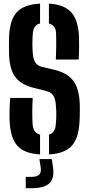

<svg xmlns="http://www.w3.org/2000/svg" viewBox="-20 -828 481 1040"><path d="M197 8.5Q110.5 3.5 73.2 -39.2Q36 -82 32 -174.5Q31.5 -194 31.5 -215Q31.5 -236 32.5 -256.8Q33.5 -277.5 35.5 -297.5H157Q155 -259 154.8 -221.2Q154.5 -183.5 157 -151Q159 -130 168.5 -117Q178 -104 197 -99ZM245.5 8.5V-99Q262.5 -104.5 271.2 -117.2Q280 -130 282 -151Q284 -171 284.8 -189Q285.5 -207 284.8 -225.5Q284 -244 282 -264.5Q280.5 -289.5 269.8 -308.5Q259 -327.5 234 -334L159.5 -353Q111 -365.5 83 -389.2Q55 -413 42.8 -449Q30.5 -485 29 -534Q28.5 -558.5 28.5 -581.2Q28.5 -604 29 -626.5Q32.5 -719 70.2 -761.2Q108 -803.5 197 -808.5V-701Q178.5 -696 169.5 -683.5Q160.5 -671 158 -650Q155.5 -621 155.5 -592Q155.5 -563 158 -534Q160.5 -508 171.2 -490Q182 -472 209 -465.5L274.5 -450Q326 -437.5 355.5 -412.8Q385 -388 397.8 -351Q410.5 -314 412 -264.5Q412.5 -248 412.5 -233.2Q412.5 -218.5 412.2 -204.2Q412 -190 411 -174.5Q407.5 -82.5 369.8 -39.5Q332 3.5 245.5 8.5ZM282.5 -505.5Q284 -541.5 284.5 -577.8Q285 -614 283.5 -650Q283 -670.5 273 -683Q263 -695.5 245 -700.5V-808.5Q328.5 -803.5 366.5 -760.8Q404.5 -718 408 -626.5Q409 -603.5 408.5 -570Q408 -536.5 406.5 -505.5ZM119.5 191.5V130H150.5Q180 130 192.2 118Q204.5 106 200.5 79L193.5 33.5H260.5L267.5 79Q275.5 138.5 247.2 165Q219 191.5 150.5 191.5Z"/></svg>

Font: Big Shoulders Stencil Display Thin ExtraBold
Style: Regular
Weight: 800
Version: Version 2.001